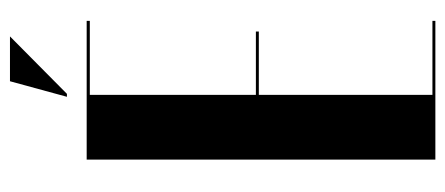

<svg xmlns="http://www.w3.org/2000/svg" viewBox="-274 -619 893 385"><g transform="rotate(-90 172.5 -426.5)"><path d="M176.8 -738.8H170.9L202.1 -853H292ZM44.9 -699.2H323.2V-692.9H174.8V-359.9H301.8V-354H174.8V-5.9H323.2V0H44.9Z"/></g></svg>

Font: Moniqa Black Display
Style: Regular
Weight: 900
Designer: Rajesh Rajput
Foundry: Rajesh Rajput
Version: Version 1.000